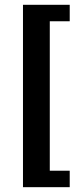

<svg xmlns="http://www.w3.org/2000/svg" viewBox="-20 -610 313 808"><path d="M273.4 108.4V177.7H76.7V-589.8H273.4V-520.5H189.5V108.4Z"/></svg>

Font: Rachana
Style: Bold
Weight: 700
Designer: Hussain KH
Foundry: Hussain KH, Rajeesh K Nambiar, Santhosh Thottingal, Swathanthra Malayalam Computing (http://smc.org.in)
Version: Version 7.0.0+20221109